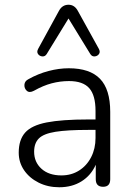

<svg xmlns="http://www.w3.org/2000/svg" viewBox="-20 -782 563 810"><path d="M397 -576Q404 -563 397.5 -554Q391 -545 379.5 -544Q368 -543 361 -554L269 -704L177 -554Q170 -543 158.5 -544Q147 -545 140.5 -554Q134 -563 141 -576L228 -735Q242 -762 269 -762Q295 -762 309 -735ZM230 8Q182 8 143 -11.5Q104 -31 81.5 -64Q59 -97 59 -138Q59 -192 86 -222.5Q113 -253 177 -265.5Q241 -278 352 -278H383V-314Q383 -380 356.5 -410Q330 -440 271 -440Q234 -440 198 -430.5Q162 -421 123 -399Q104 -389 93 -399Q82 -409 83 -424.5Q84 -440 100 -448Q141 -471 185 -482.5Q229 -494 270 -494Q359 -494 402 -449.5Q445 -405 445 -310V-26Q445 6 415 6Q384 6 384 -26V-87Q364 -42 324 -17Q284 8 230 8ZM383 -234H353Q264 -234 214 -226Q164 -218 144 -198Q124 -178 124 -142Q124 -98 155 -70Q186 -42 239 -42Q281 -42 313.5 -62.5Q346 -83 364.5 -119Q383 -155 383 -200Z"/></svg>

Font: Chiron GoRound TC L
Style: Regular
Weight: 300
Designer: Ryoko NISHIZUKA 西塚涼子 (kana, bopomofo & ideographs); Paul D. Hunt (Latin, Greek & Cyrillic); Sandoll Communications 산돌커뮤니
Foundry: Adobe
Version: Version 1.000;hotconv 1.1.1;makeotfexe 2.6.0